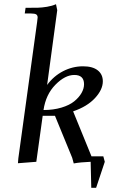

<svg xmlns="http://www.w3.org/2000/svg" viewBox="-20 -766 555 909"><path d="M64.9 6.8 66.9 -17.1 155.8 -662.1Q158.2 -681.6 158.2 -683.1Q158.2 -693.4 151.4 -697.8Q144.5 -702.1 127 -702.1H97.2L101.1 -729Q141.1 -729 159.9 -729.5Q178.7 -730 202.6 -733.9Q226.6 -737.8 245.1 -746.1L251 -717.8L203.1 -363.8Q233.9 -405.8 278.8 -429Q323.7 -452.1 373 -452.1Q418.5 -452.1 442.6 -433.1Q466.8 -414.1 466.8 -380.9Q466.8 -341.8 429.9 -301.8Q393.1 -261.7 326.2 -238.8L413.1 -25.9H469.2L476.1 0L435.1 123H412.1L409.2 0Q358.9 2 329.1 7.8L321.8 -19L240.2 -217.8H182.1L151.9 0ZM186 -245.1Q232.9 -245.1 271 -256.6Q309.1 -268.1 331.5 -286.4Q354 -304.7 366 -325.7Q377.9 -346.7 377.9 -367.2Q377.9 -411.1 332 -411.1Q287.6 -411.1 242.2 -364.7Q196.8 -318.4 186 -245.1Z"/></svg>

Font: Dihjauti
Style: Bold Italic
Weight: 700
Italic angle: -9°
Designer: T. Christopher White
Version: Version 3.0.0